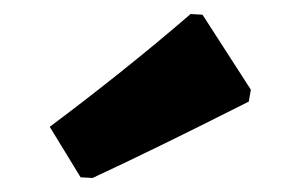

<svg xmlns="http://www.w3.org/2000/svg" viewBox="-20 -775 428 274"><path d="M269 -754 252 -755C186 -698 119 -645 51 -594L95 -522L112 -521C166 -546 240 -582 335 -630L338 -647Z"/></svg>

Font: Luna Sans Black
Style: Regular
Weight: 900
Designer: Juan Pablo del Peral
Foundry: Huerta Tipografica
Version: Version 2.001; ttfautohint (v1.5)